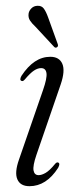

<svg xmlns="http://www.w3.org/2000/svg" viewBox="-20 -633 266 661"><path d="M113 -30Q123.5 -30 137 -37.8Q150.5 -45.5 169 -68Q175 -75.5 180 -73.5Q188.5 -70.5 180 -55Q139.5 8 81.5 8Q50 8 39.8 -15.5Q29.5 -39 45.5 -84L128 -322.5Q142.5 -364 140 -381.2Q137.5 -398.5 121.5 -398.5Q110 -398.5 97.2 -390.2Q84.5 -382 65 -359Q59 -352 54 -354.5Q46 -357.5 54 -372Q97 -437.5 153 -437.5Q184 -437.5 194.5 -413.5Q205 -389.5 189 -342.5L105.5 -100Q92.5 -62 95.5 -46Q98.5 -30 113 -30ZM145.5 -573.5 178.5 -482Q181.5 -474.5 177 -471Q171.5 -466.5 166.5 -471.5L102.5 -540.5Q90 -552 83.2 -562.5Q76.5 -573 78.5 -586.5Q80 -596 88 -604.2Q96 -612.5 108.5 -613Q123 -614 130.8 -603.5Q138.5 -593 145.5 -573.5Z"/></svg>

Font: Fraunces 144pt S050 Light
Style: Italic
Weight: 300
Italic angle: -16°
Version: Version 1.000; ttfautohint (v1.8.3)